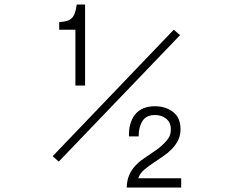

<svg xmlns="http://www.w3.org/2000/svg" viewBox="-20 -727 1040 853"><path d="M785 106H543Q544 74 554 51Q564 28 580.5 10Q597 -8 618.5 -22.5Q640 -37 663 -53Q677 -62 688.5 -71.5Q700 -81 711 -92Q725 -106 732 -119.5Q739 -133 739 -153Q739 -183 718.5 -199.5Q698 -216 669 -216Q630 -216 613 -189.5Q596 -163 596 -121H553Q551 -181 580 -218Q609 -255 669 -255Q716 -255 749 -229.5Q782 -204 782 -153Q782 -125 771 -103.5Q760 -82 743 -64.5Q726 -47 705 -33Q684 -19 664 -5Q644 8 623 25Q602 42 594 65H785ZM780 -571 241 -9 214 -33 752 -595ZM358 -347H315V-595H243V-629Q262 -630 275.5 -633.5Q289 -637 298 -645.5Q307 -654 312.5 -669Q318 -684 321 -707H358Z"/></svg>

Font: NanumGothicCoding
Style: Regular
Weight: 400
Monospace: yes
Designer: Kwon Bruce; Nicolas Noh; Sung-woo Choi; Go-un Cha; Soo-hyun Park;
Foundry: NHN Corporation
Version: Version 2.000;PS 1;hotconv 1.0.49;makeotf.lib2.0.14853